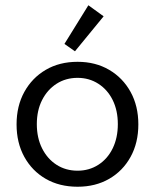

<svg xmlns="http://www.w3.org/2000/svg" viewBox="-20 -702 590 730"><path d="M275 8Q206 8 154 -22Q102 -52 72.5 -105.5Q43 -159 43 -229Q43 -299 72.5 -352.5Q102 -406 154 -436.5Q206 -467 275 -467Q343 -467 395 -436.5Q447 -406 476.5 -352.5Q506 -299 506 -229Q506 -159 476.5 -105.5Q447 -52 395 -22Q343 8 275 8ZM275 -53Q319 -53 354 -75.5Q389 -98 408.5 -138Q428 -178 428 -230Q428 -282 408.5 -321.5Q389 -361 354 -383.5Q319 -406 275 -406Q230 -406 195 -383.5Q160 -361 140 -321.5Q120 -282 120 -230Q120 -178 140 -138Q160 -98 195 -75.5Q230 -53 275 -53ZM265 -507 225 -535 316 -682 374 -640Z"/></svg>

Font: Inconsolata SemiExpanded
Style: Regular
Weight: 400
Width: 6
Monospace: yes
Designer: Raph Levien, Cyreal, Brenton Simpson
Foundry: Raph Levien, Cyreal, Google
Version: Version 3.000; ttfautohint (v1.8.2.53-6de2)